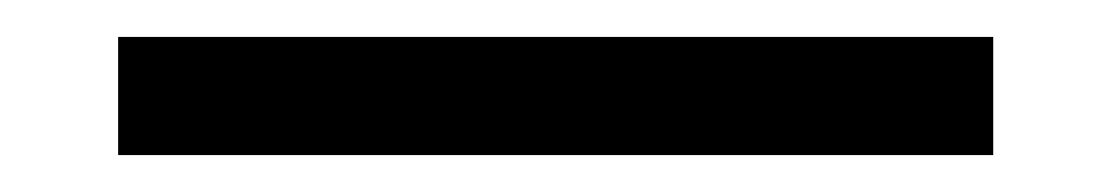

<svg xmlns="http://www.w3.org/2000/svg" viewBox="-20 -15 602 104"><path d="M44 69H518V5H44Z"/></svg>

Font: Source Han Serif JP Medium
Style: Regular
Weight: 500
Designer: Ryoko NISHIZUKA 西塚涼子 (kana & ideographs); Frank Grießhammer (Latin, Greek & Cyrillic); Wenlong ZHANG 张文龙 (bopomofo); San
Foundry: Adobe Systems Incorporated
Version: Version 1.001;PS 1.001;hotconv 16.6.54;makeotf.lib2.5.65590